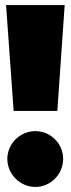

<svg xmlns="http://www.w3.org/2000/svg" viewBox="-20 -718 280 760"><path d="M236 -698H4L34 -279H207ZM120 -199C59 -199 9 -149 9 -89C9 -29 59 22 120 22C181 22 230 -29 230 -89C230 -149 181 -199 120 -199Z"/></svg>

Font: Fira Sans Ultra
Style: Regular
Weight: 950
Designer: Carrois Corporate & Edenspiekermann AG
Foundry: Carrois Corporate GbR & Edenspiekermann AG
Version: Version 4.203;PS 004.203;hotconv 1.0.88;makeotf.lib2.5.64775